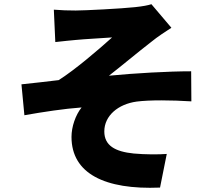

<svg xmlns="http://www.w3.org/2000/svg" viewBox="-20 -822 1040 913"><path d="M236 -776 243 -622C280 -626 316 -630 340 -632C380 -636 474 -641 513 -644C452 -589 337 -490 259 -441C206 -435 135 -426 82 -421L96 -274C186 -290 285 -305 368 -311C339 -275 320 -219 320 -171C320 3 478 81 741 70L773 -90C735 -87 670 -87 616 -92C527 -101 476 -130 476 -197C476 -272 542 -327 630 -339C692 -347 795 -346 890 -340L889 -483C780 -483 622 -474 498 -462C560 -510 632 -571 702 -625C726 -645 770 -674 795 -690L700 -802C685 -797 660 -792 622 -788C559 -781 382 -772 340 -772C304 -772 272 -773 236 -776Z"/></svg>

Font: Noto Sans HK Black
Style: Regular
Weight: 900
Designer: Ryoko NISHIZUKA 西塚涼子 (kana, bopomofo & ideographs); Paul D. Hunt (Latin, Greek & Cyrillic); Sandoll Communications 산돌커뮤니
Foundry: Adobe
Version: Version 2.004;hotconv 1.0.118;makeotfexe 2.5.65603